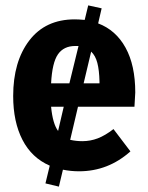

<svg xmlns="http://www.w3.org/2000/svg" viewBox="-20 -620 549 714"><path d="M270 -223 241 -100Q263 -95 286 -95Q316 -95 343.5 -105.5Q371 -116 402 -140L465 -57Q382 17 274 17Q243 17 214 11L199 74L149 62L165 -4Q98 -33 63.5 -100Q29 -167 29 -263Q29 -391 89 -469.5Q149 -548 258 -548Q271 -548 295 -546L308 -600L358 -589L345 -533Q411 -508 447 -442.5Q483 -377 483 -276Q483 -271 480 -223ZM170 -310H238L272 -449H260Q217 -449 195.5 -418Q174 -387 170 -310ZM319 -428 291 -310H350V-317Q349 -359 342 -386Q335 -413 319 -428ZM217 -223H170Q176 -160 196 -133Z"/></svg>

Font: Fira Sans Condensed
Style: Bold
Weight: 700
Width: 3
Designer: bBox Type GmbH & Carrois Corporate GbR & Edenspiekermann AG
Foundry: bBox Type GmbH & Carrois Corporate GbR & Edenspiekermann AG
Version: Version 4.301